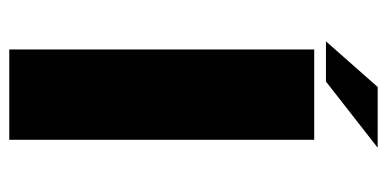

<svg xmlns="http://www.w3.org/2000/svg" viewBox="-236 -620 856 425"><g transform="rotate(90 192.5 -408.0)"><path d="M90 -675H290V0H90ZM173 -815.5H307.5L161 -701H72Z"/></g></svg>

Font: Anybody Wide
Style: Bold
Weight: 700
Width: 7
Designer: Tyler Finck
Foundry: Etcetera Type Company
Version: Version 1.000; ttfautohint (v1.8)